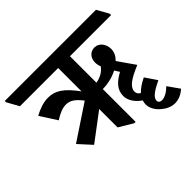

<svg xmlns="http://www.w3.org/2000/svg" viewBox="-214 -830 1129 1129"><g transform="rotate(-45 350.5 -265.0)"><path d="M140 -70 310 -198V-45L397 7H408V-266C409 -266 409 -266 410 -266C449 -266 494 -276 532 -296L551 -266C494 -235 464 -201 464 -152C464 -121 481 -92 506 -69C513 -63 520 -57 527 -52C524 -43 522 -34 522 -24C522 6 539 36 566 59C590 80 619 94 649 94C681 94 709 81 735 58L684 -14C659 11 631 27 608 27C594 27 583 20 583 6C583 -21 618 -44 676 -72L627 -144C594 -128 568 -111 550 -91C536 -98 529 -110 529 -123C529 -162 572 -189 652 -223L578 -329C598 -348 610 -371 610 -398C610 -438 584 -474 546 -474C511 -474 486 -447 486 -409C486 -395 489 -381 494 -369C476 -344 447 -325 408 -319V-539H750V-551L709 -624H-49V-613L-8 -539H310V-345C247 -430 204 -458 143 -458C106 -458 66 -444 28 -423L95 -319C130 -342 161 -355 190 -355C227 -355 252 -335 285 -293L68 -149Z"/></g></svg>

Font: Noto Serif Devanagari Condensed SemiBold
Style: Regular
Weight: 600
Width: 3
Designer: Universal Thirst, Indian Type Foundry and the Monotype Design Team
Foundry: Monotype Imaging Inc.
Version: Version 2.004